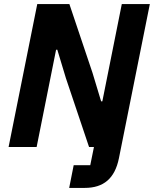

<svg xmlns="http://www.w3.org/2000/svg" viewBox="-20 -718 752 938"><path d="M159 0 254 -475H260L302 -336L415 0H439L421 89H340L318 200H394C486 200 541 154 561 55L712 -698H575L480 -223H474L432 -362L319 -698H162L22 0Z"/></svg>

Font: LVC Sans
Style: Bold Italic
Weight: 700
Italic angle: -11.31°
Designer: Mike Abbink, Paul van der Laan, Pieter van Rosmalen
Foundry: Bold Monday
Version: Version 3.0